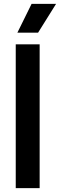

<svg xmlns="http://www.w3.org/2000/svg" viewBox="-20 -968 308 988"><path d="M61 0V-740H184V0ZM69.5 -800 142.5 -948H268.5L176 -800Z"/></svg>

Font: Encode Sans Condensed SemiBold
Style: Regular
Weight: 600
Width: 3
Designer: Multiple Designers
Foundry: Impallari Type
Version: Version 2.000